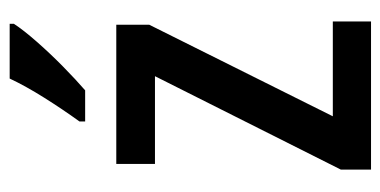

<svg xmlns="http://www.w3.org/2000/svg" viewBox="-220 -586 806 407"><g transform="rotate(-90 183.5 -383.0)"><path d="M341 0H27V-64L225 -458H39V-540H334V-470L140 -81H341ZM336 -757Q323 -737 298 -708.5Q273 -680 245 -652.5Q217 -625 195 -606H129V-618Q155 -654 179.5 -693Q204 -732 220 -766H336Z"/></g></svg>

Font: Noto Sans Myanmar Condensed Medium
Style: Regular
Weight: 500
Width: 3
Designer: Monotype Design Team
Foundry: Monotype Imaging Inc.
Version: Version 2.107; ttfautohint (v1.8.4.7-5d5b)